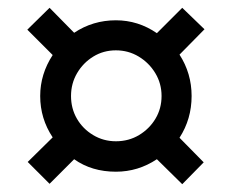

<svg xmlns="http://www.w3.org/2000/svg" viewBox="-20 -599 595 492"><path d="M83 -353Q83 -409 115 -458L50 -523L107 -579L170 -515Q218 -547 277 -547Q334 -547 382 -514L447 -579L504 -524L440 -459Q471 -411 471 -353Q471 -294 440 -246L502 -183L447 -127L382 -191Q334 -159 277 -159Q215 -159 170 -191L107 -128L51 -184L115 -247Q83 -295 83 -353ZM162 -353Q162 -321 177 -295Q192 -269 218.5 -253Q245 -237 277 -237Q310 -237 336.5 -253Q363 -269 378.5 -295Q394 -321 394 -353Q394 -385 378 -411.5Q362 -438 335.5 -454Q309 -470 277 -470Q245 -470 219 -454Q193 -438 177.5 -411.5Q162 -385 162 -353Z"/></svg>

Font: Noto Sans Condensed SemiBold
Style: Regular
Weight: 600
Width: 3
Designer: Monotype Design Team
Foundry: Monotype Imaging Inc.
Version: Version 2.013; ttfautohint (v1.8.4.7-5d5b)